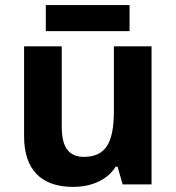

<svg xmlns="http://www.w3.org/2000/svg" viewBox="-20 -729 697 759"><path d="M161.1 -606H492.2V-709H161.1ZM579.1 0V-545.9H430.2V-289.1C430.2 -224.6 420.9 -178.7 402.3 -150.9C383.8 -123 353.5 -108.9 312 -108.9C251 -108.9 224.1 -148.4 224.1 -227.1V-545.9H75.2V-189.9C75.2 -61 140.6 9.8 269 9.8C343.8 9.8 405.3 -19 437 -69.8H444.8L464.8 0Z"/></svg>

Font: Noto Reveo Sans
Style: Bold
Weight: 700
Designer: Monotype Design team
Foundry: Monotype Imaging Inc.
Version: Version 1.04